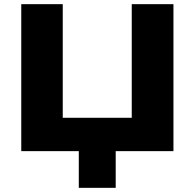

<svg xmlns="http://www.w3.org/2000/svg" viewBox="-20 -725 933 921"><path d="M358 176V0H82V-705H281V-160H612V-705H812V0H535V176Z"/></svg>

Font: Nunito Sans 10pt SemiExpanded Black
Style: Regular
Weight: 900
Width: 6
Designer: Vernon Adams
Foundry: Vernon Adams
Version: Version 3.101;gftools[0.9.27]